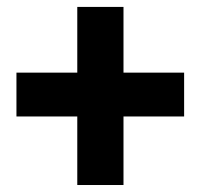

<svg xmlns="http://www.w3.org/2000/svg" viewBox="-20 -609 586 558"><path d="M338.9 -397.9H515.1V-270.5H338.9V-71.3H204.6V-270.5H27.8V-397.9H204.6V-588.9H338.9Z"/></svg>

Font: Roboto
Style: Bold
Weight: 700
Designer: Google
Version: Version 2.134; 2016; ttfautohint (v1.6)